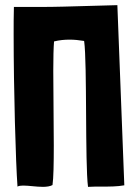

<svg xmlns="http://www.w3.org/2000/svg" viewBox="-20 -726 531 746"><path d="M323 0C337 -1 356 -1 377 -1C405 -1 436 -1 463 -6L436 -706C208 -700 212 -699 125 -699C103 -699 75 -699 37 -699H34V-698C33 -666 33 -630 33 -591C33 -382 41 -95 48 -1C53 -4 61 -5 70 -5C92 -5 121 0 147 0C161 0 175 -2 184 -7C188 -34 189 -92 189 -161C189 -253 187 -365 187 -451C187 -501 188 -542 190 -565C210 -570 230 -572 251 -572C269 -572 287 -570 306 -567L307 -566C319 -480 310 -89 322 0Z"/></svg>

Font: HEYCLAY
Style: Regular
Weight: 400
Designer: Marcelo Magalhaes
Foundry: Marcelo Magalhães
Version: Version 1.300;hotconv 1.0.109;makeotfexe 2.5.65596